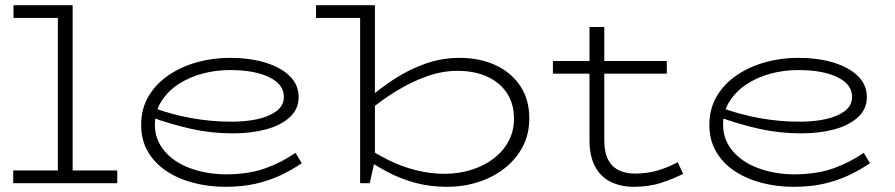

<svg xmlns="http://www.w3.org/2000/svg" viewBox="-20 -706 3448 740"><path d="M203 -8V-686H260V-8ZM31 0V-49H432V0ZM32 -637V-686H258V-637Z M848 14Q784 14 725 -1.5Q666 -17 621 -47Q576 -77 550 -121.5Q524 -166 524 -224Q524 -287 552.5 -335Q581 -383 629.5 -416Q678 -449 739 -466Q800 -483 865 -483Q944 -483 1003.5 -464.5Q1063 -446 1097 -412.5Q1131 -379 1131 -332Q1131 -285 1096 -253.5Q1061 -222 1004 -207Q947 -192 878 -192Q795 -192 718.5 -209Q642 -226 567 -253L566 -292Q643 -264 719 -250.5Q795 -237 873 -237Q928 -237 973 -247Q1018 -257 1046 -278Q1074 -299 1074 -333Q1074 -381 1017.5 -408.5Q961 -436 866 -436Q812 -436 761 -422.5Q710 -409 668.5 -382Q627 -355 602 -315.5Q577 -276 577 -225Q577 -168 613.5 -124.5Q650 -81 712 -58Q774 -35 849 -34Q937 -34 1001.5 -57Q1066 -80 1119 -117L1143 -77Q1105 -51 1061.5 -30.5Q1018 -10 966 2Q914 14 848 14Z M1198 -637V-686H1417V-637ZM1751 -483Q1829 -483 1889.5 -455Q1950 -427 1985 -375Q2020 -323 2020 -250Q2020 -189 1994.5 -140.5Q1969 -92 1925 -57.5Q1881 -23 1824 -4.5Q1767 14 1703 14Q1635 14 1578 -2Q1521 -18 1474 -43Q1427 -68 1389 -95V-140Q1428 -114 1476.5 -89.5Q1525 -65 1581 -50.5Q1637 -36 1697 -36Q1752 -37 1800 -52.5Q1848 -68 1884 -96Q1920 -124 1940.5 -162.5Q1961 -201 1961 -248Q1961 -306 1934 -347Q1907 -388 1858 -410.5Q1809 -433 1743 -433Q1685 -433 1625.5 -412Q1566 -391 1508 -355.5Q1450 -320 1395 -274V-322Q1445 -366 1501.5 -402.5Q1558 -439 1621 -461Q1684 -483 1751 -483ZM1368 0V-686H1425V-89L1405 0Z M2423 14Q2373 14 2334 -5Q2295 -24 2273.5 -64Q2252 -104 2252 -167V-602H2309V-166Q2309 -118 2324.5 -89.5Q2340 -61 2367 -49Q2394 -37 2426 -37Q2477 -37 2518.5 -50Q2560 -63 2592 -81L2613 -36Q2578 -18 2530 -2Q2482 14 2423 14ZM2111 -422V-471H2550V-422Z M3038 14Q2974 14 2915 -1.5Q2856 -17 2811 -47Q2766 -77 2740 -121.5Q2714 -166 2714 -224Q2714 -287 2742.5 -335Q2771 -383 2819.5 -416Q2868 -449 2929 -466Q2990 -483 3055 -483Q3134 -483 3193.5 -464.5Q3253 -446 3287 -412.5Q3321 -379 3321 -332Q3321 -285 3286 -253.5Q3251 -222 3194 -207Q3137 -192 3068 -192Q2985 -192 2908.5 -209Q2832 -226 2757 -253L2756 -292Q2833 -264 2909 -250.5Q2985 -237 3063 -237Q3118 -237 3163 -247Q3208 -257 3236 -278Q3264 -299 3264 -333Q3264 -381 3207.5 -408.5Q3151 -436 3056 -436Q3002 -436 2951 -422.5Q2900 -409 2858.5 -382Q2817 -355 2792 -315.5Q2767 -276 2767 -225Q2767 -168 2803.5 -124.5Q2840 -81 2902 -58Q2964 -35 3039 -34Q3127 -34 3191.5 -57Q3256 -80 3309 -117L3333 -77Q3295 -51 3251.5 -30.5Q3208 -10 3156 2Q3104 14 3038 14Z"/></svg>

Font: BioRhyme SemiExpanded Light
Style: Regular
Weight: 300
Width: 6
Designer: Aoife Mooney
Foundry: Aoife Mooney Type
Version: Version 1.600;gftools[0.9.33]